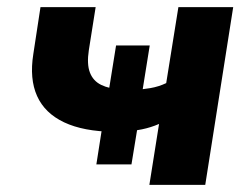

<svg xmlns="http://www.w3.org/2000/svg" viewBox="-20 -516 704 536"><path d="M397 0 424 -170Q401 -160 376.5 -155Q352 -150 331 -148L366 -173L347 -57H249L267 -172L298 -148Q213 -149 159 -174.5Q105 -200 83.5 -248Q62 -296 73 -365L93 -496H247L228 -376Q222 -337 231 -313.5Q240 -290 262.5 -279Q285 -268 319 -266L282 -252L304 -389H398L376 -252L354 -265Q376 -266 399.5 -270Q423 -274 444 -284L478 -496H631L553 0Z"/></svg>

Font: Nunito Sans 10pt ExtraBold
Style: Italic
Weight: 800
Italic angle: -9°
Designer: Vernon Adams
Foundry: Vernon Adams
Version: Version 3.101;gftools[0.9.27]